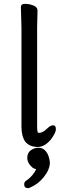

<svg xmlns="http://www.w3.org/2000/svg" viewBox="-20 -733 309 993"><path d="M125 240Q105 240 105 220Q105 210 113 203Q132 191 148 172Q163 153 167 141Q165 141 160 140Q150 137 145 131Q121 109 121 83.5Q121 58 139 44.5Q157 31 180 31Q203 31 218.5 51Q234 71 238 106Q238 143 208 181Q178 219 136 237Q130 240 125 240ZM176 -48Q177 -46 183 -46H185Q203 -47 228 -72Q242 -85 255.5 -85Q269 -85 269 -65Q269 -45 241 -9Q209 27 176 27H166Q129 23 110 -1Q92 -27 91 -75V-590L88 -697Q88 -713 110 -713Q132 -713 153 -704.5Q174 -696 174 -679L172 -590V-78Q172 -53 176 -48Z"/></svg>

Font: LXGW WenKai Lite
Style: Bold
Weight: 700
Designer: LXGW / Fontworks Inc.
Foundry: LXGW / Fontworks Inc.
Version: Version 1.330;April 28, 2024